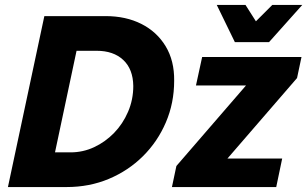

<svg xmlns="http://www.w3.org/2000/svg" viewBox="-20 -755 1240 775"><path d="M12 0 159 -690H406Q488 -690 550.5 -658.5Q613 -627 648.5 -568.5Q684 -510 683 -429Q683 -339 649.5 -261Q616 -183 557 -124.5Q498 -66 419.5 -33Q341 0 249 0ZM202 -140H265Q315 -140 360 -161Q405 -182 440.5 -218.5Q476 -255 497 -304Q518 -353 518 -408Q517 -476 477.5 -513Q438 -550 370 -550H289ZM674 0 692 -85 973 -410H771L796 -525H1197L1179 -440L898 -115H1119L1095 0ZM855 -735H971L1013 -669L1079 -735H1200L1066 -585H928Z"/></svg>

Font: Radio Canada
Style: Bold Italic
Weight: 700
Italic angle: -12°
Designer: Charles Daoud, Etienne Aubert Bonn, Alexandre Saumier Demers, Jacques Le Bailly
Foundry: Radio-Canada
Version: Version 2.104; ttfautohint (v1.8.4.7-5d5b);gftools[0.9.28.de